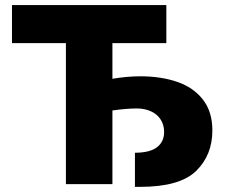

<svg xmlns="http://www.w3.org/2000/svg" viewBox="-20 -727 891 758"><path d="M636.7 -556.6H423.8V-416Q482.4 -425.8 533.2 -425.8Q615.7 -425.8 679.7 -403.8Q743.7 -381.8 781 -334Q818.4 -286.1 818.4 -211.9Q818.4 -114.7 754.2 -52Q689.9 10.7 533.2 10.7H512.7V-124Q570.8 -124 599.4 -145.5Q627.9 -167 627.9 -206.1Q627.9 -233.4 614.7 -254.4Q601.6 -275.4 576.9 -287.1Q552.2 -298.8 519.5 -298.8Q481 -298.8 423.8 -291V0H240.2V-556.6H27.3V-707H636.7Z"/></svg>

Font: Pretendard JP Black
Style: Regular
Weight: 900
Designer: Base glyphs from Inter by Rasmus Andersson; Hangeul glyphs from Noto Sans CJK(Source Han Sans) by Jang Soo-young and Kan
Foundry: Kil Hyung-jin
Version: Version 1.309